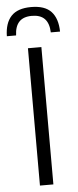

<svg xmlns="http://www.w3.org/2000/svg" viewBox="-67 -859 363 890"><g transform="rotate(-5 114.0 -414.0)"><path d="M144.5 0H82V-639H144.5ZM113 -828Q177 -828 206.5 -796Q236 -764 237 -703H194Q192.5 -745.5 172.5 -766.2Q152.5 -787 113 -787Q73.5 -787 53.8 -766Q34 -745 32.5 -703H-10.5Q-9.5 -764 20.2 -796Q50 -828 113 -828Z"/></g></svg>

Font: Anek Latin Medium Light
Style: Regular
Weight: 300
Version: Version 1.003